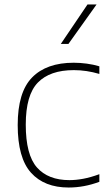

<svg xmlns="http://www.w3.org/2000/svg" viewBox="-20 -828 484 857"><path d="M286.5 9Q178 9 118.5 -57Q59 -123 59 -270Q59 -416.5 123.2 -482.2Q187.5 -548 309 -548Q337.5 -548 367.2 -544Q397 -540 423.5 -532V-498Q366 -515 309.5 -515Q203 -515 149 -459.5Q95 -404 95 -272Q95 -137 145 -80.5Q195 -24 290 -24Q318.5 -24 351.2 -30Q384 -36 423.5 -50.5V-16.5Q355.5 9 286.5 9ZM251.5 -632 370.5 -808H411L285.5 -632Z"/></svg>

Font: Encode Sans Semi Expanded Thin
Style: Regular
Weight: 100
Width: 6
Designer: Multiple Designers
Foundry: Impallari Type
Version: Version 3.000; ttfautohint (v1.8.3) -l 8 -r 50 -G 200 -x 14 